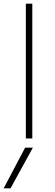

<svg xmlns="http://www.w3.org/2000/svg" viewBox="-35 -750 300 1040"><path d="M22 270H-15L101 50H143ZM105 0V-730H140V0Z"/></svg>

Font: M PLUS 1 ExtraLight
Style: Regular
Weight: 250
Version: Version 1.001